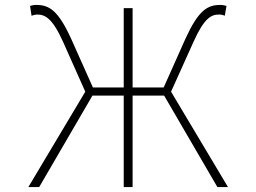

<svg xmlns="http://www.w3.org/2000/svg" viewBox="-20 -759 1040 779"><path d="M95 0H139L355 -371H482V0H518V-371H646L862 0H905L674 -387L765 -589C810 -689 838 -700 870 -700C877 -700 886 -698 892 -695L899 -735C892 -737 883 -739 874 -739C821 -739 785 -717 732 -601L644 -404H518V-726H482V-404H357L269 -601C216 -717 180 -739 127 -739C117 -739 108 -737 102 -735L108 -695C115 -698 124 -700 130 -700C161 -700 191 -689 236 -589L326 -387Z"/></svg>

Font: Harano Aji Gothic CN ExtraLight
Style: Regular
Weight: 250
Foundry: Masamichi Hosoda
Version: HaranoAjiGothicCN-ExtraLight version 20230610;ttx 4.39.4